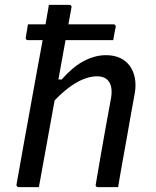

<svg xmlns="http://www.w3.org/2000/svg" viewBox="-20 -770 640 790"><path d="M95 -670H447Q451 -670 454 -667Q457 -664 456 -659Q453 -645 450.5 -631.5Q448 -618 446 -605H94Q90 -605 87.5 -608Q85 -611 86 -616Q88 -629 90.5 -642.5Q93 -656 95 -670ZM57 0Q54 0 52 -1.5Q50 -3 48.5 -5.5Q47 -8 48 -11Q62 -91 76.5 -171Q91 -251 105.5 -331Q120 -411 134.5 -491Q149 -571 164 -651Q169 -683 174 -708.5Q179 -734 181 -750Q197 -750 211 -750Q225 -750 239 -750Q253 -750 265 -750Q269 -750 271 -748.5Q273 -747 274 -745Q275 -743 274 -739Q257 -647 240.5 -554.5Q224 -462 207 -369.5Q190 -277 173.5 -184.5Q157 -92 140 0Q126 0 112.5 0Q99 0 85 0Q71 0 57 0ZM184 -334 199 -443H234Q255 -467 276.5 -485.5Q298 -504 320.5 -516.5Q343 -529 367 -536Q391 -543 416 -543Q450 -543 475 -531Q500 -519 515 -497.5Q530 -476 535 -448.5Q540 -421 535 -389Q526 -341 517.5 -292.5Q509 -244 500.5 -195.5Q492 -147 483 -99Q479 -75 474.5 -50.5Q470 -26 466 0Q444 0 424 0Q404 0 382 0Q379 0 377 -1.5Q375 -3 374 -5.5Q373 -8 374 -11Q384 -71 394.5 -130.5Q405 -190 415.5 -249.5Q426 -309 437 -367Q444 -410 429 -433Q414 -456 379 -456Q358 -456 335 -448.5Q312 -441 287.5 -426Q263 -411 237 -388Q211 -365 184 -334Z"/></svg>

Font: Rec Mono Linear
Style: Italic
Weight: 400
Italic angle: -10°
Monospace: yes
Version: Version 1.085; ttfautohint (v1.8.4.7-5d5b)